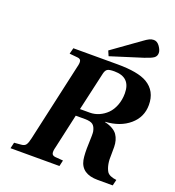

<svg xmlns="http://www.w3.org/2000/svg" viewBox="-158 -1027 1047 1151"><g transform="rotate(20 365.5 -452.0)"><path d="M351.1 -362.8H414.1Q443.8 -362.8 471.9 -375Q500 -387.2 522.5 -409.4Q544.9 -431.6 558.3 -466.6Q571.8 -501.5 571.8 -543Q571.8 -646 467.8 -646Q434.1 -646 423.1 -638.2Q412.1 -630.4 407.2 -609.9ZM40 0 48.8 -38.1 94.2 -42Q114.3 -43.5 123 -55.9Q131.8 -68.4 138.2 -98.1L249 -594.2Q256.3 -621.1 252.9 -634.3Q249.5 -647.5 230 -648.9L179.2 -653.8L189 -691.9H471.2Q601.6 -691.9 661.1 -657.2Q731 -615.7 731 -526.9Q731 -449.2 672.1 -398.9Q613.3 -348.6 519 -342.8V-340.8Q548.8 -334 569.1 -322Q589.4 -310.1 599.9 -294.7Q610.4 -279.3 615.7 -260.3Q621.1 -241.2 621.3 -219.7Q621.6 -198.2 621.1 -173.8Q617.2 -104.5 640.1 -65.9Q654.3 -43.5 701.2 -38.1L691.9 0H596.2Q491.7 0 475.1 -83Q468.3 -121.6 471.2 -185.8Q474.1 -250 471.2 -264.2Q465.3 -293.5 450 -305.2Q434.6 -316.9 398.9 -316.9H340.8L292 -98.1Q284.7 -71.3 288.1 -57.6Q291.5 -43.9 311 -42L360.8 -38.1L352.1 0ZM390.1 -751 562 -874Q585 -891.1 598.6 -897.5Q612.3 -903.8 626 -903.8Q647.9 -903.8 664.1 -880.9Q680.2 -857.9 680.2 -839.8Q680.2 -819.3 664.6 -808.1Q648.9 -796.9 606.9 -783.2L403.8 -719.2Z"/></g></svg>

Font: Linguistics Pro
Style: Bold Italic
Weight: 700
Italic angle: -12°
Designer: Stefan Peev, Context Ltd
Foundry: Stefan Peev, Context Ltd
Version: Version 001.000